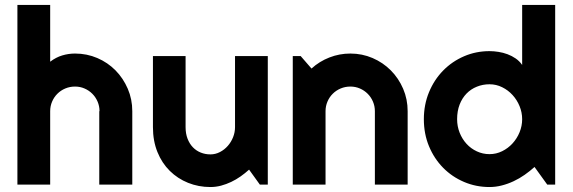

<svg xmlns="http://www.w3.org/2000/svg" viewBox="-20 -751 2329 781"><path d="M184.1 0H50.8V-731H184.1V-500Q208 -518.1 233.4 -525.6Q258.8 -533.2 285.2 -533.2Q333.5 -533.2 376 -514.9Q418.5 -496.6 450 -464.6Q481.4 -432.6 499.8 -389.9Q518.1 -347.2 518.1 -298.8V0H383.8V-298.8H384.8Q384.8 -319.3 377 -337.6Q369.1 -356 355.5 -369.6Q341.8 -383.3 323.7 -391.1Q305.7 -398.9 285.2 -398.9Q264.2 -398.9 245.6 -391.1Q227.1 -383.3 213.4 -369.6Q199.7 -356 191.9 -337.6Q184.1 -319.3 184.1 -298.8Z M993.2 -61Q977.1 -46.4 958.7 -33.4Q940.4 -20.5 920.4 -11Q900.4 -1.5 879.2 4.2Q857.9 9.8 835.9 9.8Q787.6 9.8 745.1 -7.3Q702.6 -24.4 670.7 -55.9Q638.7 -87.4 620.4 -132.6Q602.1 -177.7 602.1 -233.9V-522.9H734.9V-233.9Q734.9 -207.5 742.9 -186.8Q751 -166 764.6 -151.9Q778.3 -137.7 796.6 -130.4Q814.9 -123 835.9 -123Q856.4 -123 874.8 -132.6Q893.1 -142.1 906.7 -157.7Q920.4 -173.3 928.2 -193.1Q936 -212.9 936 -233.9V-522.9H1069.3V0H1037.1Z M1304.2 0H1170.9V-522.9H1203.1L1247.1 -472.2Q1279.3 -501.5 1320.1 -517.3Q1360.8 -533.2 1405.3 -533.2Q1453.1 -533.2 1495.6 -514.9Q1538.1 -496.6 1569.8 -464.6Q1601.6 -432.6 1619.9 -389.9Q1638.2 -347.2 1638.2 -298.8V0H1504.9V-298.8Q1504.9 -319.3 1497.1 -337.6Q1489.3 -356 1475.6 -369.6Q1461.9 -383.3 1443.8 -391.1Q1425.8 -398.9 1405.3 -398.9Q1384.3 -398.9 1365.7 -391.1Q1347.2 -383.3 1333.5 -369.6Q1319.8 -356 1312 -337.6Q1304.2 -319.3 1304.2 -298.8Z M2238.3 0H2206.1L2154.3 -71.8Q2135.3 -54.7 2114 -39.8Q2092.8 -24.9 2069.3 -13.9Q2045.9 -2.9 2021.2 3.4Q1996.6 9.8 1971.2 9.8Q1916 9.8 1867.4 -11Q1818.8 -31.7 1782.5 -68.6Q1746.1 -105.5 1725.1 -156Q1704.1 -206.5 1704.1 -266.1Q1704.1 -325.2 1725.1 -376Q1746.1 -426.8 1782.5 -463.9Q1818.8 -501 1867.4 -522Q1916 -543 1971.2 -543Q1988.8 -543 2007.6 -540Q2026.4 -537.1 2044.2 -530.5Q2062 -523.9 2077.6 -513.2Q2093.3 -502.4 2104 -486.8V-731H2238.3ZM2104 -266.1Q2104 -293.5 2093.5 -319.1Q2083 -344.7 2064.9 -364.5Q2046.9 -384.3 2022.7 -396.2Q1998.5 -408.2 1971.2 -408.2Q1943.8 -408.2 1919.7 -398.4Q1895.5 -388.7 1877.7 -370.4Q1859.9 -352.1 1849.6 -325.7Q1839.4 -299.3 1839.4 -266.1Q1839.4 -237.3 1849.6 -211.4Q1859.9 -185.5 1877.7 -166Q1895.5 -146.5 1919.7 -135.3Q1943.8 -124 1971.2 -124Q1998.5 -124 2022.7 -136Q2046.9 -147.9 2064.9 -167.7Q2083 -187.5 2093.5 -213.1Q2104 -238.8 2104 -266.1Z"/></svg>

Font: Righteous
Style: Regular
Weight: 400
Version: Version 1.000